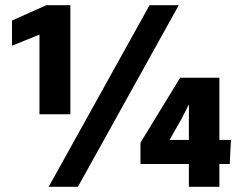

<svg xmlns="http://www.w3.org/2000/svg" viewBox="-20 -716 920 736"><path d="M131.3 -582.7H129.5L26 -540.7V-637.3L157.3 -696H249.8V-278H131.3ZM665.2 -696 278.7 0H166.7L553.2 -696ZM704 0V-253.7L704.3 -313.3L703.3 -314.2L675.7 -260L630.8 -181.3V-179.5H865.3L860.7 -87.3H518.5V-169.2L670.5 -418H821V0Z"/></svg>

Font: Murecho Thin
Style: Regular
Weight: 100
Designer: Neil Summerour
Foundry: Positype
Version: Version 1.010